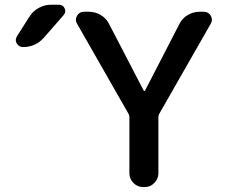

<svg xmlns="http://www.w3.org/2000/svg" viewBox="-20 -803 953 802"><path d="M103.5 -734.4Q118.2 -756.8 142.1 -770Q166 -783.2 192.4 -783.2H226.6Q243.2 -783.2 250 -768.1Q256.8 -752.9 246.1 -740.2L164.1 -646.5Q128.9 -606.4 76.2 -606.4Q58.6 -606.4 49.8 -622.1Q45.9 -628.9 45.9 -635.7Q45.9 -643.6 50.8 -651.4ZM580.1 -424.8Q581.1 -422.9 583 -422.9Q585 -422.9 585.9 -424.8L729.5 -703.1Q741.2 -726.6 764.2 -740.2Q787.1 -753.9 813.5 -753.9H831.1Q850.6 -753.9 860.4 -737.3Q865.2 -728.5 865.2 -720.2Q865.2 -711.9 860.4 -704.1L645.5 -328.1Q641.6 -321.3 641.6 -314.5V-79.1Q641.6 -55.7 624.5 -38.6Q607.4 -21.5 584 -21.5H578.1Q554.7 -21.5 537.6 -38.6Q520.5 -55.7 520.5 -79.1V-314.5Q520.5 -321.3 516.6 -328.1L301.8 -704.1Q296.9 -711.9 296.9 -720.2Q296.9 -728.5 301.8 -737.3Q311.5 -753.9 331.1 -753.9H351.6Q377.9 -753.9 400.9 -740.2Q423.8 -726.6 435.5 -703.1Z"/></svg>

Font: Gen Jyuu Gothic P Medium
Style: Regular
Weight: 500
Designer: [Source Han Sans]
Ryoko NISHIZUKA  (kana & ideographs); Paul D. Hunt (Latin, Greek & Cyrillic); Wenlong ZHANG  (bopomofo
Version: Version 1.002.20150607